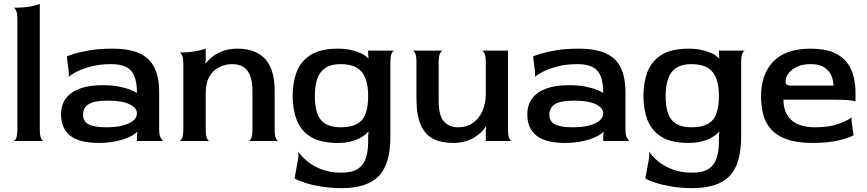

<svg xmlns="http://www.w3.org/2000/svg" viewBox="-20 -730 4489 994"><path d="M50 0Q57 0 63.5 -14Q70 -28 70 -60V-630Q70 -662 63.5 -675.5Q57 -689 50 -690Q102 -690 137.5 -696.5Q173 -703 186 -710V-60Q186 -28 192.5 -14Q199 0 206 0Z M493 10Q390 10 343 -28Q296 -66 296 -137Q296 -187 321 -220.5Q346 -254 394 -271.5Q442 -289 511 -289Q561 -289 597.5 -281.5Q634 -274 657 -264.5Q680 -255 689 -249Q689 -302 676 -335Q663 -368 634 -383Q605 -398 554 -398Q495 -398 448 -385Q401 -372 372.5 -356.5Q344 -341 336 -332V-356L326 -438Q334 -442 364 -451.5Q394 -461 444 -469.5Q494 -478 562 -478Q651 -478 704 -453Q757 -428 780.5 -378Q804 -328 804 -253V-60Q804 -32 810.5 -19.5Q817 -7 824 0H689V-27L691 -46L689 -47Q676 -34 656 -24Q636 -14 611.5 -6.5Q587 1 557 5.5Q527 10 493 10ZM531 -71Q581 -71 616.5 -80.5Q652 -90 670.5 -106Q689 -122 689 -144Q689 -171 651 -190Q613 -209 538 -209Q468 -209 439 -190.5Q410 -172 410 -137Q410 -101 439.5 -86Q469 -71 531 -71Z M909 0Q916 0 922.5 -14Q929 -28 929 -60V-398Q929 -430 922.5 -443.5Q916 -457 909 -458Q953 -458 990 -464.5Q1027 -471 1045 -478V-417L1043 -404L1045 -402Q1056 -417 1077 -434.5Q1098 -452 1131 -465Q1164 -478 1210 -478Q1303 -478 1352.5 -425Q1402 -372 1402 -259V-60Q1402 -28 1408.5 -14Q1415 0 1422 0H1267Q1274 0 1280.5 -14Q1287 -28 1287 -60V-256Q1287 -311 1273.5 -342Q1260 -373 1236.5 -385.5Q1213 -398 1182 -398Q1148 -398 1116.5 -383Q1085 -368 1065 -335Q1045 -302 1045 -247V-60Q1045 -28 1051.5 -14Q1058 0 1065 0Z M1750 244Q1692 244 1643.5 236Q1595 228 1559.5 216.5Q1524 205 1505 194L1525 84V55Q1539 78 1569 103.5Q1599 129 1644 146.5Q1689 164 1746 164Q1803 164 1833 144Q1863 124 1874.5 87.5Q1886 51 1886 2V-28L1888 -46L1886 -48Q1873 -32 1849.5 -18.5Q1826 -5 1795.5 2.5Q1765 10 1730 10Q1639 10 1588 -22Q1537 -54 1516 -109Q1495 -164 1495 -233Q1495 -303 1516 -358Q1537 -413 1588 -445.5Q1639 -478 1730 -478Q1766 -478 1795.5 -471.5Q1825 -465 1848 -454.5Q1871 -444 1886 -428L1888 -429L1886 -448V-468H2021Q2014 -467 2007.5 -453Q2001 -439 2001 -406V-23Q2001 122 1939.5 183Q1878 244 1750 244ZM1743 -71Q1796 -71 1827.5 -88Q1859 -105 1872.5 -141Q1886 -177 1886 -233Q1886 -288 1872 -324.5Q1858 -361 1827 -379.5Q1796 -398 1743 -398Q1695 -398 1665.5 -379Q1636 -360 1623 -323Q1610 -286 1610 -232Q1610 -179 1622.5 -143Q1635 -107 1665 -89Q1695 -71 1743 -71Z M2325 10Q2267 10 2224.5 -10.5Q2182 -31 2159 -81.5Q2136 -132 2136 -222V-408Q2136 -440 2129.5 -454Q2123 -468 2116 -468H2273Q2266 -468 2258.5 -454Q2251 -440 2251 -408V-208Q2251 -130 2279 -100.5Q2307 -71 2350 -71Q2397 -71 2429 -94Q2461 -117 2478 -156Q2495 -195 2495 -243V-408Q2495 -440 2488.5 -453.5Q2482 -467 2475 -468H2610V-60Q2610 -28 2616.5 -14Q2623 0 2630 0H2495V-53L2497 -73L2495 -75Q2488 -62 2473.5 -47.5Q2459 -33 2437.5 -19.5Q2416 -6 2388 2Q2360 10 2325 10Z M2907 10Q2804 10 2757 -28Q2710 -66 2710 -137Q2710 -187 2735 -220.5Q2760 -254 2808 -271.5Q2856 -289 2925 -289Q2975 -289 3011.5 -281.5Q3048 -274 3071 -264.5Q3094 -255 3103 -249Q3103 -302 3090 -335Q3077 -368 3048 -383Q3019 -398 2968 -398Q2909 -398 2862 -385Q2815 -372 2786.5 -356.5Q2758 -341 2750 -332V-356L2740 -438Q2748 -442 2778 -451.5Q2808 -461 2858 -469.5Q2908 -478 2976 -478Q3065 -478 3118 -453Q3171 -428 3194.5 -378Q3218 -328 3218 -253V-60Q3218 -32 3224.5 -19.5Q3231 -7 3238 0H3103V-27L3105 -46L3103 -47Q3090 -34 3070 -24Q3050 -14 3025.5 -6.5Q3001 1 2971 5.5Q2941 10 2907 10ZM2945 -71Q2995 -71 3030.5 -80.5Q3066 -90 3084.5 -106Q3103 -122 3103 -144Q3103 -171 3065 -190Q3027 -209 2952 -209Q2882 -209 2853 -190.5Q2824 -172 2824 -137Q2824 -101 2853.5 -86Q2883 -71 2945 -71Z M3566 244Q3508 244 3459.5 236Q3411 228 3375.5 216.5Q3340 205 3321 194L3341 84V55Q3355 78 3385 103.5Q3415 129 3460 146.5Q3505 164 3562 164Q3619 164 3649 144Q3679 124 3690.5 87.5Q3702 51 3702 2V-28L3704 -46L3702 -48Q3689 -32 3665.5 -18.5Q3642 -5 3611.5 2.5Q3581 10 3546 10Q3455 10 3404 -22Q3353 -54 3332 -109Q3311 -164 3311 -233Q3311 -303 3332 -358Q3353 -413 3404 -445.5Q3455 -478 3546 -478Q3582 -478 3611.5 -471.5Q3641 -465 3664 -454.5Q3687 -444 3702 -428L3704 -429L3702 -448V-468H3837Q3830 -467 3823.5 -453Q3817 -439 3817 -406V-23Q3817 122 3755.5 183Q3694 244 3566 244ZM3559 -71Q3612 -71 3643.5 -88Q3675 -105 3688.5 -141Q3702 -177 3702 -233Q3702 -288 3688 -324.5Q3674 -361 3643 -379.5Q3612 -398 3559 -398Q3511 -398 3481.5 -379Q3452 -360 3439 -323Q3426 -286 3426 -232Q3426 -179 3438.5 -143Q3451 -107 3481 -89Q3511 -71 3559 -71Z M4186 10Q4107 10 4055.5 -8Q4004 -26 3974 -58.5Q3944 -91 3932 -135Q3920 -179 3920 -233Q3920 -346 3984 -412Q4048 -478 4176 -478Q4251 -478 4297 -457.5Q4343 -437 4367 -403.5Q4391 -370 4400 -330Q4409 -290 4409 -251V-204Q4409 -207 4381.5 -210.5Q4354 -214 4289 -214H4036Q4036 -147 4076.5 -109Q4117 -71 4201 -71Q4272 -71 4321 -88.5Q4370 -106 4389 -123V-99L4399 -30Q4378 -17 4323 -3.5Q4268 10 4186 10ZM4075 -287H4295Q4295 -312 4284.5 -337.5Q4274 -363 4248.5 -380.5Q4223 -398 4176 -398Q4135 -398 4106.5 -384.5Q4078 -371 4062.5 -350.5Q4047 -330 4047 -307Q4047 -297 4053 -292Q4059 -287 4075 -287Z"/></svg>

Font: Red Rose Medium
Style: Regular
Weight: 500
Designer: Jaikishan Patel
Version: Version 2.000